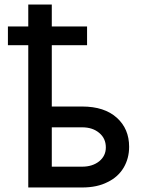

<svg xmlns="http://www.w3.org/2000/svg" viewBox="-20 -829 639 849"><path d="M209 -629V-358H343Q442 -358 497 -308Q551 -259 551 -180Q551 -129 527 -88Q502 -46 456 -24Q410 0 343 0H105V-629H15V-712H105V-809H209V-712H365V-629ZM419 -116Q448 -140 448 -177Q448 -217 419 -241Q390 -266 343 -266H209V-92H343Q389 -92 419 -116Z"/></svg>

Font: Sinter Medium
Style: Regular
Weight: 500
Foundry: Adobe & rsms
Version: Version 1.000